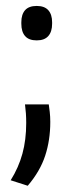

<svg xmlns="http://www.w3.org/2000/svg" viewBox="-20 -478 239 630"><path d="M62 -135.5H140Q141.5 -126 143.2 -110.8Q145 -95.5 145 -78Q145 -18 128.2 33Q111.5 84 71 131.5L15 113.5Q41 72 53.5 26.5Q66 -19 66 -74.5Q66 -91 65 -105.8Q64 -120.5 62 -135.5ZM100.5 -345.5Q74.5 -345.5 62.2 -359.8Q50 -374 50 -400V-405Q50 -430.5 62.2 -444.5Q74.5 -458.5 100.5 -458.5Q126 -458.5 138.5 -444.5Q151 -430.5 151 -405V-400Q151 -374 138.5 -359.8Q126 -345.5 100.5 -345.5Z"/></svg>

Font: Anek Malayalam Medium
Style: Regular
Weight: 400
Version: Version 1.003